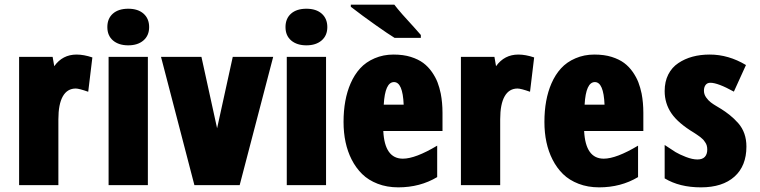

<svg xmlns="http://www.w3.org/2000/svg" viewBox="-20 -785 3220 814"><path d="M304.7 -553.7Q335 -553.7 371.6 -541.5L354 -396Q314.9 -409.7 301.3 -409.7Q265.1 -409.7 246.3 -376.5Q227.5 -343.3 227.5 -279.3V0H61V-543.9H203.1L210 -504.4Q245.1 -553.7 304.7 -553.7Z M435.1 -670.2Q435.1 -706.5 458.7 -727.3Q482.4 -748 523.7 -748Q564.9 -748 588.6 -727.1Q612.3 -706.1 612.3 -670.2Q612.3 -634.3 588.1 -613.5Q564 -592.8 523.7 -592.8Q483.4 -592.8 459.2 -613.3Q435.1 -633.8 435.1 -670.2ZM606.9 0H440.4V-543.9H606.9Z M900.4 -241.2Q909.7 -285.6 966.8 -543.9H1138.2L996.1 0H804.2L662.6 -543.9H834Z M1190.4 -670.2Q1190.4 -706.5 1214.1 -727.3Q1237.8 -748 1279.1 -748Q1320.3 -748 1344 -727.1Q1367.7 -706.1 1367.7 -670.2Q1367.7 -634.3 1343.5 -613.5Q1319.3 -592.8 1279.1 -592.8Q1238.8 -592.8 1214.6 -613.3Q1190.4 -633.8 1190.4 -670.2ZM1362.3 0H1195.8V-543.9H1362.3Z M1467.3 -765.1H1651.9Q1675.8 -733.4 1739.3 -665L1764.2 -636.7V-624.5H1652.8Q1628.4 -639.2 1572 -679Q1515.6 -718.8 1467.3 -756.3ZM1668.5 9.3Q1620.6 9.3 1581.3 -5.9Q1542 -21 1515.4 -47.1Q1488.8 -73.2 1470.7 -108.9Q1436.5 -176.3 1436.5 -268.1Q1436.5 -362.8 1466.3 -431.2Q1482.4 -468.3 1506.8 -495.1Q1531.2 -522 1568.1 -537.8Q1605 -553.7 1647.7 -553.7Q1690.4 -553.7 1721.9 -543.7Q1753.4 -533.7 1774.4 -518.1Q1795.4 -502.4 1811 -480Q1826.7 -457.5 1835 -435.8Q1843.3 -414.1 1848.6 -388.2Q1856 -350.1 1856 -306.6V-229.5H1605Q1610.8 -112.3 1688 -112.3Q1741.2 -112.3 1833.5 -167.5V-34.2Q1760.7 9.3 1668.5 9.3ZM1650.4 -437Q1612.3 -437 1606.9 -341.3H1691.4Q1687.5 -437 1650.4 -437Z M2177.7 -553.7Q2208 -553.7 2244.6 -541.5L2227.1 -396Q2188 -409.7 2174.3 -409.7Q2138.2 -409.7 2119.4 -376.5Q2100.6 -343.3 2100.6 -279.3V0H1934.1V-543.9H2076.2L2083 -504.4Q2118.2 -553.7 2177.7 -553.7Z M2520 9.3Q2472.2 9.3 2432.9 -5.9Q2393.6 -21 2366.9 -47.1Q2340.3 -73.2 2322.3 -108.9Q2288.1 -176.3 2288.1 -268.1Q2288.1 -362.8 2317.9 -431.2Q2334 -468.3 2358.4 -495.1Q2382.8 -522 2419.7 -537.8Q2456.5 -553.7 2499.3 -553.7Q2542 -553.7 2573.5 -543.7Q2605 -533.7 2626 -518.1Q2647 -502.4 2662.6 -480Q2678.2 -457.5 2686.5 -435.8Q2694.8 -414.1 2700.2 -388.2Q2707.5 -350.1 2707.5 -306.6V-229.5H2456.5Q2462.4 -112.3 2539.6 -112.3Q2592.8 -112.3 2685.1 -167.5V-34.2Q2612.3 9.3 2520 9.3ZM2502 -437Q2463.9 -437 2458.5 -341.3H2543Q2539.1 -437 2502 -437Z M2978.5 -150.9Q2978.5 -169.9 2969.7 -181.6Q2965.8 -186.5 2964.1 -189.5Q2962.4 -192.4 2956.5 -197.3Q2950.7 -202.1 2949 -203.9Q2947.3 -205.6 2939.9 -210.4Q2932.6 -215.3 2931.4 -216.3Q2930.2 -217.3 2922.4 -222.2Q2855 -262.7 2826.4 -304.7Q2797.9 -346.7 2797.9 -398.9Q2797.9 -439 2813.2 -469.2Q2828.6 -499.5 2856 -517.6Q2909.7 -553.7 2989 -553.7Q3068.4 -553.7 3142.6 -509.3L3091.3 -396.5Q3023.4 -434.1 2991.7 -434.1Q2978.5 -434.1 2971.4 -424.8Q2964.4 -415.5 2964.4 -400.4Q2964.4 -385.3 2973.6 -372.1Q2982.9 -358.9 2993.7 -350.8Q3004.4 -342.8 3013.7 -337.4Q3022.9 -332 3038.3 -322.5Q3053.7 -313 3073 -297.9Q3092.3 -282.7 3109.9 -262.7Q3144.5 -223.1 3144.5 -163.6Q3144.5 -81.5 3093.8 -36.1Q3043 9.3 2951.9 9.3Q2860.8 9.3 2797.9 -28.8V-170.4Q2828.1 -149.9 2844.2 -140.1Q2860.4 -130.4 2887.9 -119.6Q2915.5 -108.9 2936.8 -108.9Q2958 -108.9 2968.3 -120.1Q2978.5 -131.3 2978.5 -150.9Z"/></svg>

Font: Open Sans Hebrew Condensed Extra Bold
Style: Regular
Weight: 800
Width: 3
Foundry: Ascender Corporation, Yanek Iontef
Version: Version 2.001;PS 002.001;hotconv 1.0.70;makeotf.lib2.5.58329